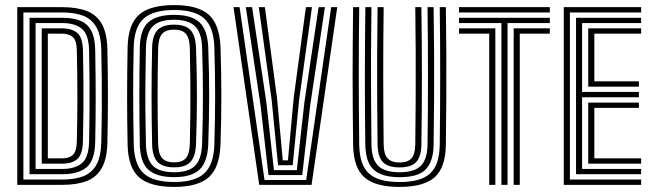

<svg xmlns="http://www.w3.org/2000/svg" viewBox="-20 -724 2556 752"><path d="M47.6 0V-696H223.4Q279.9 -696 319 -681.3Q358.1 -666.6 378.8 -630.1Q399.5 -593.7 400.7 -528.6Q401.9 -476.1 402.3 -430.7Q402.7 -385.3 402.7 -343.1Q402.7 -300.8 402.2 -258.1Q401.7 -215.4 400.7 -168.2Q399.5 -102.6 378.8 -66.1Q358.1 -29.5 319.3 -14.8Q280.4 0 224.3 0ZM71.6 -20.8H224.3Q273 -20.8 306.5 -33.8Q340 -46.9 357.8 -79.2Q375.5 -111.4 376.7 -168.8Q378.4 -237.6 378.7 -295.4Q379.1 -353.2 378.6 -409Q378.1 -464.9 376.7 -527.8Q375.5 -585.9 357.2 -617.9Q338.9 -650 305.2 -662.6Q271.4 -675.2 223.4 -675.2H71.6ZM95.6 -41.6V-654.4H223.4Q265.1 -654.4 293.6 -643.1Q322.1 -631.8 337.1 -604.2Q352.1 -576.6 352.9 -527.8Q353.9 -478.4 354.3 -432.8Q354.8 -387.1 354.8 -343.5Q354.8 -300 354.3 -256.7Q353.8 -213.5 352.9 -169Q351.4 -94.1 318.1 -67.8Q284.8 -41.6 224.3 -41.6ZM119.4 -62.3H224.3Q272.4 -62.3 299.9 -84.1Q327.4 -105.8 328.9 -169.6Q330.2 -227.6 330.6 -286.6Q331 -345.5 330.6 -405.7Q330.3 -465.8 328.9 -527Q327.4 -589.3 300.4 -611.5Q273.4 -633.7 223.4 -633.7H119.4ZM143.4 -83V-613H223.4Q260 -613 281.8 -595.8Q303.6 -578.6 304.9 -525.8Q306.4 -465 306.8 -405.6Q307.2 -346.1 306.7 -287.6Q306.3 -229 304.8 -170.4Q303.5 -120.5 283.4 -101.7Q263.4 -83 224.3 -83ZM167.3 -103.8H224.3Q251.6 -103.8 265.8 -117.8Q280.1 -131.8 281 -170.6Q282 -214.9 282.5 -256.7Q283 -298.5 283 -340.9Q283 -383.2 282.6 -428.8Q282.2 -474.4 281 -526.2Q280.1 -565.2 265.3 -578.7Q250.5 -592.2 223.4 -592.2H167.3Z M662.1 8.1Q566.9 8.1 524.2 -30.1Q481.6 -68.3 479.8 -157.7Q478.8 -207.3 478.3 -253.6Q477.8 -299.8 477.8 -345.6Q477.8 -391.3 478.3 -438.9Q478.8 -486.6 479.8 -538.8Q481.6 -627.9 524.2 -666Q566.8 -704.1 662.1 -704.1Q755.7 -704.1 798 -666.1Q840.3 -628.1 843.6 -539Q845.4 -487.7 846.2 -441Q847 -394.3 847 -348.8Q847 -303.4 846.2 -256.5Q845.4 -209.5 843.6 -157.7Q840.3 -68.1 798 -30Q755.6 8.1 662.1 8.1ZM662.1 -11.1Q743.6 -11.1 780.3 -45.1Q817.1 -79.2 819.6 -158.5Q821 -207.8 821.8 -254Q822.6 -300.2 822.6 -345.8Q822.6 -391.5 821.9 -438.9Q821.2 -486.4 819.6 -538.2Q817.1 -617.3 780.3 -651.1Q743.5 -684.9 662.1 -684.9Q581.5 -684.9 543.5 -651.9Q505.6 -618.9 503.6 -538.2Q502.5 -491 502 -445.2Q501.5 -399.3 501.6 -353Q501.6 -306.7 502.2 -258.5Q502.8 -210.3 503.8 -158.5Q505.6 -79.5 542.4 -45.3Q579.2 -11.1 662.1 -11.1ZM662.1 -30.2Q593.5 -30.2 561.3 -59.1Q529.1 -88.1 527.6 -158.4Q526.8 -203.4 526.3 -248.5Q525.8 -293.7 525.8 -340.3Q525.8 -386.8 526.2 -436Q526.6 -485.2 527.6 -538.2Q528.9 -608.9 561.7 -637.4Q594.4 -665.8 662.1 -665.8Q730.1 -665.8 761.5 -636.4Q792.9 -607 795.6 -537.6Q797.6 -484 798.5 -435.8Q799.4 -387.6 799.3 -342.2Q799.2 -296.7 798.2 -251.7Q797.2 -206.6 795.6 -159.3Q792.9 -89.8 761.8 -60Q730.7 -30.2 662.1 -30.2ZM662.1 -49.4Q718.9 -49.4 744.2 -75.1Q769.5 -100.8 771.6 -160.1Q773.2 -211.1 774 -258.1Q774.8 -305.1 774.8 -350.5Q774.8 -395.8 774 -441.8Q773.2 -487.7 771.6 -536.6Q769.6 -596.5 743.6 -621.5Q717.5 -646.6 662.1 -646.6Q604.1 -646.6 578.6 -621.2Q553.1 -595.8 551.6 -537.4Q550.2 -470.6 549.6 -411.2Q548.9 -351.9 549.4 -291Q549.9 -230.2 551.6 -159.2Q553.1 -100.4 578.8 -74.9Q604.5 -49.4 662.1 -49.4ZM662.1 -68.6Q617.3 -68.6 597.1 -89.7Q576.9 -110.7 575.8 -159.3Q574.8 -207.2 574.2 -253.7Q573.6 -300.2 573.6 -346.6Q573.6 -393.1 574.1 -440.5Q574.6 -487.9 575.8 -537.4Q576.9 -585.6 597.2 -606.5Q617.4 -627.4 662.1 -627.4Q706.5 -627.4 726.3 -606.1Q746 -584.8 747.8 -535.8Q749.6 -483.6 750.4 -437.2Q751.3 -390.8 751.3 -346.5Q751.3 -302.2 750.4 -256.8Q749.6 -211.3 747.8 -160.8Q746.1 -111.8 726.4 -90.2Q706.7 -68.6 662.1 -68.6ZM662.1 -88Q694.2 -88 708.5 -105.1Q722.7 -122.3 723.6 -162.5Q725.1 -229 725.6 -286.4Q726 -343.8 725.6 -403Q725.1 -462.2 723.6 -534.2Q722.7 -573.8 708.5 -590.9Q694.4 -608 662.1 -608Q630.3 -608 615.4 -591.8Q600.5 -575.5 599.4 -535.7Q598.4 -488.1 597.8 -442Q597.2 -396 597.2 -350.1Q597.2 -304.2 597.7 -257.3Q598.3 -210.3 599.4 -160.6Q600.5 -119.4 616 -103.7Q631.5 -88 662.1 -88Z M995.3 0 894.6 -696H918.4L1016.1 -19.1H1179.2L1277.1 -696H1300.9L1200.3 0ZM1031.6 -38.4 1000.3 -312.1 942.8 -696H967.4L1023.2 -323.1L1052.9 -57.7H1142.6L1172.2 -323.1L1227.9 -696H1252.6L1195 -312.1L1163.7 -38.4ZM1069.1 -76.9 1044.1 -331.2 993.6 -696H1017.4L1065.1 -339.6L1087.5 -96.1H1107.8L1130.2 -339.6L1178.1 -696H1201.9L1151.4 -331.2L1126.4 -76.9Z M1545 8.1Q1448.9 8.1 1406.6 -30.1Q1364.3 -68.4 1363 -156.8Q1362 -227.3 1361.6 -295.7Q1361.1 -364.1 1361.1 -431.2Q1361.1 -498.3 1361.6 -564.4Q1362.1 -630.5 1363 -696H1387Q1386.1 -625.5 1385.6 -557.5Q1385.1 -489.5 1385.2 -422.9Q1385.3 -356.3 1385.7 -290.1Q1386.2 -223.9 1387 -157Q1388.1 -78.7 1424.8 -44.8Q1461.4 -11 1545 -11Q1628.3 -11 1664.8 -44.8Q1701.4 -78.7 1702.3 -157.1Q1703.1 -223.8 1703.6 -291.3Q1704 -358.7 1704.1 -426.5Q1704.2 -494.3 1703.7 -561.8Q1703.2 -629.4 1702.3 -696H1726.3Q1727.7 -605.9 1728.1 -515.4Q1728.5 -424.8 1728 -334.9Q1727.5 -245 1726.3 -156.8Q1725 -67.8 1682.6 -29.9Q1640.2 8.1 1545 8.1ZM1545 -30Q1476 -30 1443.9 -58.9Q1411.9 -87.8 1410.8 -158Q1410 -216.7 1409.5 -283.1Q1409.1 -349.5 1409.1 -419.5Q1409.1 -489.5 1409.6 -559.6Q1410.1 -629.7 1411 -696H1434.8Q1433.4 -587.7 1433.1 -499Q1432.8 -410.2 1433.4 -328Q1433.9 -245.9 1435 -156.9Q1435.7 -99.6 1461.3 -74.5Q1486.9 -49.3 1545 -49.3Q1602.7 -49.3 1628.1 -74.5Q1653.6 -99.6 1654.5 -157.9Q1655.3 -216.4 1655.8 -282.4Q1656.2 -348.4 1656.2 -418.2Q1656.2 -488.1 1655.8 -558.4Q1655.4 -628.8 1654.5 -696H1678.3Q1679.9 -588.6 1680.3 -499.5Q1680.7 -410.3 1680.1 -327.8Q1679.5 -245.3 1678.3 -157.4Q1677.4 -92.8 1648.3 -61.4Q1619.3 -30 1545 -30ZM1545 -68.4Q1498.6 -68.4 1479.1 -89.7Q1459.5 -111.1 1458.8 -158.2Q1457.7 -243.6 1457.3 -332.4Q1456.8 -421.3 1457.2 -512.6Q1457.6 -603.9 1458.8 -696H1482.7Q1481.8 -629.7 1481.3 -561.6Q1480.9 -493.5 1481 -425.2Q1481.1 -356.9 1481.5 -289.8Q1482 -222.7 1482.7 -158.6Q1483.2 -120.5 1497.8 -104.1Q1512.3 -87.6 1545 -87.6Q1577.3 -87.6 1591.7 -104Q1606.1 -120.4 1606.5 -158.5Q1607.7 -247 1608.1 -336Q1608.5 -424.9 1608.2 -514.9Q1607.9 -604.9 1606.5 -696H1630.5Q1632.4 -561.5 1632.4 -426.8Q1632.5 -292.1 1630.5 -158.2Q1629.8 -110.8 1610.3 -89.6Q1590.9 -68.4 1545 -68.4Z M1943.9 0V-633.7H1777.8V-654.4H2133.4V-633.7H1967.9V0ZM1896.1 0V-592.2H1777.8V-613H1920.1V0ZM1991.9 0V-613H2133.4V-592.2H2015.8V0ZM1777.8 -675.2V-696H2133.4V-675.2Z M2188.1 0V-696H2491.1V-675.2H2212.1V-20.8H2491.1V0ZM2283.9 -83V-322.2H2482.3V-301.5H2307.8V-103.8H2491.1V-83ZM2236.1 -41.6V-654.4H2491.1V-633.7H2259.9V-363.8H2482.3V-343H2259.9V-62.3H2491.1V-41.6ZM2283.9 -384.5V-613H2491.1V-592.2H2307.8V-405.4H2482.3V-384.5Z"/></svg>

Font: Big Shoulders Inline Text SC Thin
Style: Regular
Weight: 100
Designer: Patric King
Foundry: XO Type Co
Version: Version 2.002